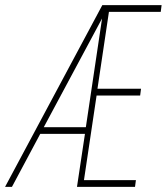

<svg xmlns="http://www.w3.org/2000/svg" viewBox="-34 -731 652 751"><path d="M494.1 0H267.1L298.3 -207.5H123.5L12.7 0H-14.2L366.2 -710.9H598.1L594.7 -684.6H392.1L347.2 -383.8H517.6L514.2 -357.4H343.8L294.4 -26.4H497.6ZM137.2 -233.4H301.8L365.2 -658.7Z"/></svg>

Font: TypoPRO Roboto Mono
Style: Italic
Weight: 250
Designer: Google
Version: Version 2.000986; 2015; ttfautohint (v1.3)